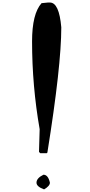

<svg xmlns="http://www.w3.org/2000/svg" viewBox="-20 -1458 696 1482"><path d="M350.6 -1438.5H365.2Q436.5 -1438.5 453.1 -1247.1Q453.1 -950.2 345.7 -280.3L340.8 -275.4H291L281.2 -285.2V-291L286.1 -460.9Q227.5 -794.9 227.5 -1138.7Q227.5 -1351.6 300.8 -1433.6ZM315.4 -109.4Q351.6 -109.4 365.2 -47.9Q365.2 -22.5 320.3 3.9Q261.7 -17.6 261.7 -47.9Q261.7 -83 315.4 -109.4Z"/></svg>

Font: EG Dragon Caps 
Style: Regular
Weight: 400
Designer: Bill Roach / W.K. Roach
Version: Version 1.00 April 18, 2012, initial release